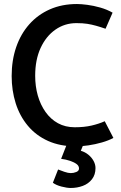

<svg xmlns="http://www.w3.org/2000/svg" viewBox="-20 -714 601 955"><path d="M540 -651Q512 -667 478.5 -676.5Q445 -686 414 -690Q383 -694 363 -694Q288 -694 228 -667.5Q168 -641 125.5 -593Q83 -545 60.5 -479.5Q38 -414 38 -336Q38 -264 58 -200.5Q78 -137 118.5 -88.5Q159 -40 219 -13Q279 14 358 14Q386 14 420 9Q454 4 487 -5.5Q520 -15 544 -28L501 -111Q472 -98 435.5 -89.5Q399 -81 352 -81Q305 -81 268.5 -101Q232 -121 206.5 -157Q181 -193 168 -239Q155 -285 155 -337Q155 -417 182 -475.5Q209 -534 255.5 -566.5Q302 -599 360 -599Q392 -599 414 -595.5Q436 -592 457.5 -586Q479 -580 505 -571ZM284 76Q308 79 328.5 86Q349 93 361 102Q373 111 373 124Q373 136 359.5 141.5Q346 147 332 147Q319 147 300 140.5Q281 134 269 129L243 195Q259 207 286 214Q313 221 332 221Q364 221 392 210.5Q420 200 437.5 177.5Q455 155 455 122Q455 104 445.5 86.5Q436 69 419.5 55.5Q403 42 382 36L402 -13H319Z"/></svg>

Font: Catamaran Thin SemiBold
Style: Regular
Weight: 600
Version: Version 2.000